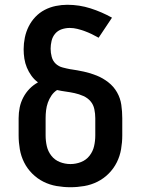

<svg xmlns="http://www.w3.org/2000/svg" viewBox="-20 -772 590 804"><path d="M275 12Q246 12 217 7Q188 2 162 -11Q136 -24 115 -45Q94 -66 81 -92Q68 -118 63 -147Q58 -176 58 -205V-277Q58 -300 62.5 -322Q67 -344 77.5 -364Q88 -384 103.5 -400Q119 -416 139 -427Q123 -439 111.5 -455Q100 -471 92.5 -489Q85 -507 82 -526.5Q79 -546 79 -566Q79 -590 84 -614.5Q89 -639 100 -661Q111 -683 128 -701Q145 -719 167 -730.5Q189 -742 213.5 -747Q238 -752 262 -752Q312 -752 359 -737Q406 -722 449 -698L393 -614Q379 -622 364.5 -629Q350 -636 335 -641.5Q320 -647 304 -651Q288 -655 272 -655Q255 -655 238.5 -649.5Q222 -644 211 -631Q200 -618 196 -601Q192 -584 192 -568Q192 -551 196.5 -534Q201 -517 213 -505.5Q225 -494 242 -489.5Q259 -485 275 -482H276Q304 -478 331.5 -472Q359 -466 385 -455.5Q411 -445 433.5 -427.5Q456 -410 470 -385.5Q484 -361 488 -333Q492 -305 492 -277V-205Q492 -176 487 -147Q482 -118 469 -92Q456 -66 435 -45Q414 -24 388 -11Q362 2 333 7Q304 12 275 12ZM275 -85Q298 -85 319.5 -93.5Q341 -102 355 -120Q369 -138 374 -160Q379 -182 379 -205V-277Q379 -296 375 -315Q371 -334 359 -348Q347 -362 329 -370Q311 -378 292.5 -382Q274 -386 255.5 -388.5Q237 -391 219 -395Q205 -386 195.5 -372Q186 -358 180.5 -342.5Q175 -327 173 -310.5Q171 -294 171 -277V-205Q171 -182 176 -160Q181 -138 195 -120Q209 -102 230.5 -93.5Q252 -85 275 -85Z"/></svg>

Font: Lode
Style: Bold
Weight: 700
Monospace: yes
Designer: Belleve Invis
Foundry: Belleve Invis
Version: Version 29.2.0; ttfautohint (v1.8.3)